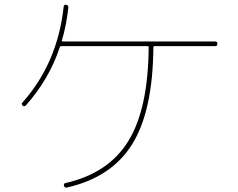

<svg xmlns="http://www.w3.org/2000/svg" viewBox="-20 -801 1040 838"><path d="M918.9 -620.1Q928.7 -620.1 928.7 -609.9Q928.7 -599.6 918.9 -599.6H654.3Q649.4 -599.6 649.4 -595.7Q647.5 -317.4 557.1 -171.9Q466.8 -26.4 271.5 17.6Q261.7 19.5 259.3 9.8Q256.8 0 265.6 -2Q454.1 -44.9 540.5 -186Q627 -327.1 628.9 -595.7Q628.9 -599.6 624 -599.6H247.1Q242.2 -599.6 241.2 -595.7Q195.3 -456.1 92.8 -340.8Q85 -334 79.1 -339.8Q71.3 -347.7 78.1 -353.5Q231.4 -526.4 257.8 -771.5Q259.8 -782.2 268.6 -780.3Q279.3 -778.3 278.3 -767.6Q269.5 -688.5 250 -624Q248 -620.1 253.9 -620.1Z"/></svg>

Font: Rounded-X Mgen+ 1mn thin
Style: Regular
Weight: 100
Designer: [Source Han Sans]
Ryoko NISHIZUKA  (kana & ideographs); Paul D. Hunt (Latin, Greek & Cyrillic); Wenlong ZHANG  (bopomofo
Version: Version 1.059.20150602